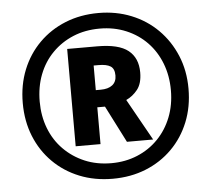

<svg xmlns="http://www.w3.org/2000/svg" viewBox="-52 -780 931 847"><g transform="rotate(-5 413.5 -357.0)"><path d="M263 -147V-578H396Q491 -578 533 -544.5Q575 -511 575 -447Q575 -398 553.5 -371Q532 -344 503 -331L606 -147H490L407 -310H373V-147ZM395 -386Q428 -386 446.5 -400.5Q465 -415 465 -443Q465 -473 447.5 -484Q430 -495 395 -495H373V-386ZM414 10Q334 10 267 -17Q200 -44 150.5 -93.5Q101 -143 74 -210Q47 -277 47 -357Q47 -437 74 -504Q101 -571 150.5 -620.5Q200 -670 267 -697Q334 -724 414 -724Q492 -724 559 -697Q626 -670 675.5 -620.5Q725 -571 753 -504Q781 -437 781 -357Q781 -277 754 -210Q727 -143 677.5 -93.5Q628 -44 561 -17Q494 10 414 10ZM414 -59Q476 -59 529 -81Q582 -103 621 -143Q660 -183 681.5 -237.5Q703 -292 703 -357Q703 -421 682 -475.5Q661 -530 622.5 -570Q584 -610 530.5 -632.5Q477 -655 414 -655Q349 -655 296 -633Q243 -611 203.5 -571Q164 -531 143 -476.5Q122 -422 122 -357Q122 -293 143 -238.5Q164 -184 203.5 -144Q243 -104 296 -81.5Q349 -59 414 -59Z"/></g></svg>

Font: Noto Sans Lao Looped
Style: Bold
Weight: 700
Designer: Mark Frömberg, Ben Mitchell
Foundry: The Fontpad Ltd
Version: Version 1.001